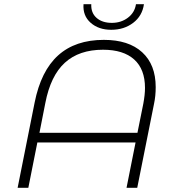

<svg xmlns="http://www.w3.org/2000/svg" viewBox="-20 -895 842 915"><path d="M722 -480Q722 -437 714 -400L634 0H583L626 -216H158L115 0H64L145 -406Q175 -557 257 -631Q339 -705 475 -705Q593 -705 657.5 -646Q722 -587 722 -480ZM671 -476Q671 -565 619.5 -611.5Q568 -658 471 -658Q357 -658 289 -596Q221 -534 196 -404L168 -262H635L663 -401Q671 -444 671 -476ZM378 -875H415Q413 -834 440 -810Q467 -786 513 -786Q557 -786 589.5 -810.5Q622 -835 628 -875H666Q658 -819 614.5 -786Q571 -753 510 -753Q450 -753 412 -786.5Q374 -820 378 -875Z"/></svg>

Font: Montserrat Alternates Light
Style: Italic
Weight: 300
Italic angle: -11.3°
Designer: Julieta Ulanovsky
Foundry: Julieta Ulanovsky
Version: Version 7.200